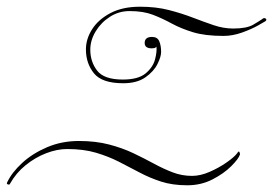

<svg xmlns="http://www.w3.org/2000/svg" viewBox="-90 -556 813 572"><path d="M327 -536Q375 -536 413.5 -526Q452 -516 484.5 -503.5Q517 -491 546.5 -481Q576 -471 605 -471Q645 -471 664.5 -482.5Q684 -494 691 -499Q696 -504 701 -501Q706 -498 701 -493Q698 -491 678.5 -480Q659 -469 631 -459Q603 -449 576 -449Q521 -449 485 -460Q449 -471 421.5 -486Q394 -501 365.5 -512Q337 -523 296 -523Q264 -523 237.5 -506Q211 -489 195 -462.5Q179 -436 179 -408Q179 -372 199.5 -345.5Q220 -319 276 -319Q322 -319 344 -337.5Q366 -356 372 -379.5Q378 -403 376 -417Q376 -417 373.5 -414.5Q371 -412 362 -412Q341 -412 341 -428Q341 -446 363 -446Q379 -446 384.5 -433Q390 -420 390 -401Q390 -387 379 -365Q368 -343 343 -325.5Q318 -308 277 -308Q214 -308 190 -337.5Q166 -367 166 -409Q166 -440 184.5 -469Q203 -498 239 -517Q275 -536 327 -536ZM145 -136Q195 -136 235 -125.5Q275 -115 307.5 -99.5Q340 -84 368.5 -68.5Q397 -53 424.5 -42.5Q452 -32 482 -32Q507 -32 534.5 -44Q562 -56 585 -72Q608 -88 617 -100Q621 -107 623 -103.5Q625 -100 625 -96Q621 -83 599 -61Q577 -39 543 -21.5Q509 -4 468 -4Q424 -4 390 -15Q356 -26 326 -42Q296 -58 264.5 -74Q233 -90 196 -101Q159 -112 110 -112Q80 -112 47.5 -99.5Q15 -87 -13.5 -64Q-42 -41 -60 -9Q-61 -5 -66 -6.5Q-71 -8 -69 -12Q-55 -42 -24 -70.5Q7 -99 50.5 -117.5Q94 -136 145 -136Z"/></svg>

Font: Kapakana
Style: Regular
Weight: 400
Designer: Kousuke Nagai
Version: Version 1.002